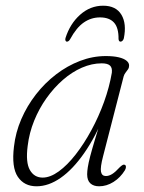

<svg xmlns="http://www.w3.org/2000/svg" viewBox="-20 -645 506 673"><path d="M341.5 -98Q331 -58 334 -43Q337 -28 351 -28Q362 -28 373.2 -35Q384.5 -42 400.5 -59.5Q406.5 -65 410.5 -67Q414.5 -69 418 -67Q421.5 -65 421.5 -60Q421.5 -55 418 -48.5Q402 -22.5 377.8 -7.2Q353.5 8 327.5 8Q308 8 296.8 -2.2Q285.5 -12.5 285.5 -34Q285.5 -44.5 287.8 -59Q290 -73.5 296.2 -97.5Q302.5 -121.5 313.8 -159Q325 -196.5 342.5 -253L349 -248Q315 -165.5 275.2 -108.5Q235.5 -51.5 193 -21.8Q150.5 8 108 8Q65 8 42.5 -25.2Q20 -58.5 29 -131.5Q34.5 -180.5 54.5 -227Q74.5 -273.5 105.8 -313.8Q137 -354 176.5 -384.2Q216 -414.5 260.5 -431.5Q305 -448.5 351 -448.5Q377.5 -448.5 395.8 -444.2Q414 -440 423.5 -432.2Q433 -424.5 432.5 -414.5Q432.5 -407.5 428.5 -401.8Q424.5 -396 420 -390.2Q415.5 -384.5 413.5 -377.5ZM77 -133.5Q69.5 -75.5 84.8 -49Q100 -22.5 129.5 -22.5Q156 -22.5 186 -44.2Q216 -66 245.2 -103.5Q274.5 -141 300.2 -188.5Q326 -236 344.8 -288Q363.5 -340 372 -390Q374 -407.5 365.5 -415.2Q357 -423 336.5 -423Q302 -423 267 -407.8Q232 -392.5 200.5 -365Q169 -337.5 143 -301Q117 -264.5 99.8 -222Q82.5 -179.5 77 -133.5ZM330.5 -584Q299.5 -584 273.8 -566.2Q248 -548.5 226 -508Q221 -499 214.5 -499Q211.5 -499 209.8 -502.2Q208 -505.5 209.5 -511.5Q225.5 -562 261 -593.5Q296.5 -625 341.5 -625Q386.5 -625 405.5 -593.5Q424.5 -562 414 -510.5Q412.5 -505 409.2 -502Q406 -499 402.5 -499Q396.5 -499 395.5 -508Q396 -548 379.5 -566Q363 -584 330.5 -584Z"/></svg>

Font: Fraunces 72pt Soft Wonky ExtraLight
Style: Italic
Weight: 250
Italic angle: -16°
Version: Version 1.000;[b76b70a41]